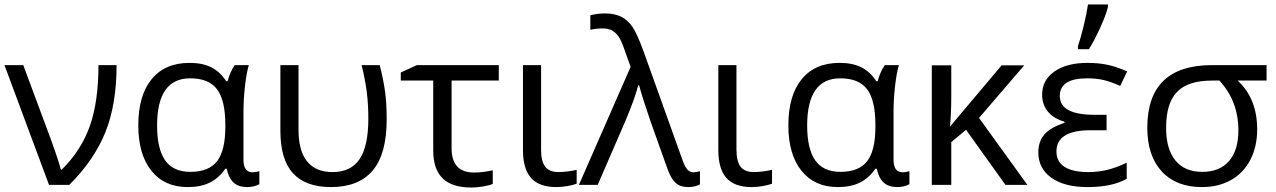

<svg xmlns="http://www.w3.org/2000/svg" viewBox="-20 -826 5704 858"><path d="M290 0Q401 -111 451 -235.5Q501 -360 501 -535H420Q420 -372 381.5 -263Q343 -154 256 -68H252Q245 -96 225 -153.5Q205 -211 191 -247L84 -535H0L199 0Z M987 -72H993Q1002 -30 1024 -10Q1046 10 1085 10Q1115 10 1139 -3V-61Q1121 -56 1109 -56Q1068 -56 1068 -112V-326Q1068 -384 1075 -443.5Q1082 -503 1092 -535H1029Q1009 -507 997 -463H991Q964 -505 924.5 -525Q885 -545 827 -545Q717 -545 657.5 -472Q598 -399 598 -266Q598 -136 656.5 -63Q715 10 819 10Q877 10 917.5 -10Q958 -30 987 -72ZM682 -265Q682 -476 830 -476Q913 -476 950 -427Q987 -378 987 -267V-260Q987 -153 950 -105.5Q913 -58 831 -58Q754 -58 718 -109.5Q682 -161 682 -265Z M1708 -292Q1708 -359 1701.5 -411Q1695 -463 1677 -535H1596Q1612 -470 1619 -415Q1626 -360 1626 -296Q1626 -173 1587 -115Q1548 -57 1466 -57Q1391 -57 1352.5 -104.5Q1314 -152 1314 -246V-535H1233V-242Q1233 -113 1289.5 -51.5Q1346 10 1459 10Q1583 10 1645.5 -64Q1708 -138 1708 -292Z M1771 -502V-466H1916V-154Q1916 -70 1958 -29Q2000 12 2087 12Q2111 12 2138 7.5Q2165 3 2182 -4V-65Q2137 -55 2098 -55Q1998 -55 1998 -164V-466H2209V-535H1843Z M2317 -155Q2317 -72 2353 -31Q2389 10 2466 10Q2490 10 2515.5 5.5Q2541 1 2557 -5V-67Q2540 -63 2516.5 -60Q2493 -57 2476 -57Q2435 -57 2416.5 -81Q2398 -105 2398 -157V-535H2317Z M2775 -286Q2818 -388 2832 -445H2836Q2850 -391 2888 -281L2964 -68Q2979 -27 2999.5 -8.5Q3020 10 3055 10Q3086 10 3108 -2V-61Q3090 -56 3079 -56Q3063 -56 3052.5 -67.5Q3042 -79 3032 -105L2855 -599Q2827 -675 2807 -705Q2785 -737 2755.5 -751.5Q2726 -766 2682 -766Q2653 -766 2618 -758V-693Q2647 -699 2674 -699Q2697 -699 2715 -690Q2731 -681 2743.5 -663.5Q2756 -646 2770 -606L2798 -527L2567 0H2651Z M3190 -155Q3190 -72 3226 -31Q3262 10 3339 10Q3363 10 3388.5 5.5Q3414 1 3430 -5V-67Q3413 -63 3389.5 -60Q3366 -57 3349 -57Q3308 -57 3289.5 -81Q3271 -105 3271 -157V-535H3190Z M3892 -72H3898Q3907 -30 3929 -10Q3951 10 3990 10Q4020 10 4044 -3V-61Q4026 -56 4014 -56Q3973 -56 3973 -112V-326Q3973 -384 3980 -443.5Q3987 -503 3997 -535H3934Q3914 -507 3902 -463H3896Q3869 -505 3829.5 -525Q3790 -545 3732 -545Q3622 -545 3562.5 -472Q3503 -399 3503 -266Q3503 -136 3561.5 -63Q3620 10 3724 10Q3782 10 3822.5 -10Q3863 -30 3892 -72ZM3587 -265Q3587 -476 3735 -476Q3818 -476 3855 -427Q3892 -378 3892 -267V-260Q3892 -153 3855 -105.5Q3818 -58 3736 -58Q3659 -58 3623 -109.5Q3587 -161 3587 -265Z M4231 -396V-534H4144V0H4231V-191L4297 -246L4473 0H4571L4355 -299L4557 -534H4456L4225 -260Q4231 -314 4231 -396Z M4846 -606Q4870 -644 4896.5 -702Q4923 -760 4931 -795V-806H4842Q4836 -765 4822.5 -709.5Q4809 -654 4797 -620V-606ZM4716 -397Q4716 -476 4838 -476Q4877 -476 4909 -469Q4941 -462 4986 -442L5017 -507Q4969 -528 4929 -536.5Q4889 -545 4840 -545Q4747 -545 4692 -506.5Q4637 -468 4637 -403Q4637 -358 4663 -327Q4689 -296 4737 -282V-277Q4675 -257 4647.5 -225.5Q4620 -194 4620 -145Q4620 -73 4678.5 -31.5Q4737 10 4840 10Q4950 10 5015 -27V-99Q4967 -76 4926.5 -66.5Q4886 -57 4844 -57Q4773 -57 4737 -80.5Q4701 -104 4701 -149Q4701 -244 4853 -244H4925V-313H4871Q4716 -313 4716 -397Z M5511 -466H5640V-535H5396Q5107 -535 5107 -255Q5107 -130 5171.5 -60Q5236 10 5351 10Q5426 10 5482 -22Q5537 -53 5567.5 -112Q5598 -171 5598 -248Q5598 -385 5511 -466ZM5397 -466H5429Q5514 -375 5514 -243Q5514 -154 5472 -106Q5430 -58 5353 -58Q5274 -58 5232.5 -109Q5191 -160 5191 -255Q5191 -365 5240 -415.5Q5289 -466 5397 -466Z"/></svg>

Font: OpenSansMMV
Style: Regular
Weight: 400
Designer: Steve Matteson
Foundry: Ascender Corporation
Version: Version 4.000